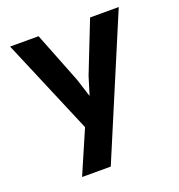

<svg xmlns="http://www.w3.org/2000/svg" viewBox="-126 -575 839 900"><g transform="rotate(-20 293.5 -125.0)"><path d="M565 -470 274 220H131L224 5L23 -470H165L265 -216L294 -125L322 -216L422 -470Z"/></g></svg>

Font: Kreadon
Style: Bold
Weight: 700
Designer: Reiya WATANABE
Foundry: StudioGnu
Version: Version 1.003; ttfautohint (v1.8.4.7-5d5b);gftools[0.9.32]